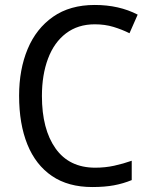

<svg xmlns="http://www.w3.org/2000/svg" viewBox="-20 -795 604 774"><path d="M362 -697Q294 -697 246 -660.5Q198 -624 173.5 -558.5Q149 -493 149 -408Q149 -274 204 -196.5Q259 -119 364 -119Q404 -119 440.5 -127Q477 -135 511 -147V-69Q477 -55 439.5 -48Q402 -41 352 -41Q255 -41 189.5 -85.5Q124 -130 90.5 -212.5Q57 -295 57 -409Q57 -515 91.5 -597.5Q126 -680 194 -727.5Q262 -775 362 -775Q460 -775 535 -736L502 -661Q472 -676 437.5 -686.5Q403 -697 362 -697Z"/></svg>

Font: Noto Sans Tamil UI SemiCondensed
Style: Regular
Weight: 400
Width: 4
Designer: Jelle Bosma - Monotype Design Team
Foundry: Monotype Imaging Inc.
Version: Version 2.004; ttfautohint (v1.8.4.7-5d5b)